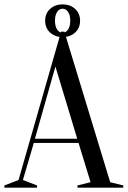

<svg xmlns="http://www.w3.org/2000/svg" viewBox="-25 -860 585 880"><path d="M0 0ZM335 -205H130L80 -35L145 -10V0H-5V-10L60 -35L255 -715H270L480 -25L540 -10V0H330V-10L390 -25ZM135 -224H329L229 -555ZM342 -765Q342 -731 319 -710.5Q296 -690 262 -690Q228 -690 205 -710.5Q182 -731 182 -765Q182 -799 205 -819.5Q228 -840 262 -840Q296 -840 319 -819.5Q342 -799 342 -765ZM297 -765Q297 -791 287 -805.5Q277 -820 262 -820Q247 -820 237 -805.5Q227 -791 227 -765Q227 -739 237 -724.5Q247 -710 262 -710Q277 -710 287 -724.5Q297 -739 297 -765Z"/></svg>

Font: Oranienbaum
Style: Regular
Weight: 400
Designer: Oleg Pospelov and Jovanny Lemonad
Foundry: Oleg Pospelov and jovanny Lemonad
Version: Version 1.001; ttfautohint (v0.91) -l 8 -r 50 -G 200 -x 0 -w